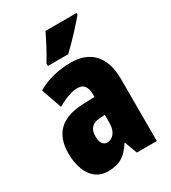

<svg xmlns="http://www.w3.org/2000/svg" viewBox="-188 -865 870 974"><g transform="rotate(-30 247.0 -378.0)"><path d="M417 -756V-766H235C214 -722 189 -673 157 -620V-606H276C326 -653 389 -722 417 -756ZM266 -563C190 -563 123 -545 69 -513L111 -393C160 -421 198 -434 230 -434C266 -434 283 -411 283 -366V-352L211 -349C90 -344 25 -287 25 -169C25 -79 61 10 156 10C225 10 262 -17 298 -73H301L328 0H445V-363C445 -498 376 -563 266 -563ZM253 -245 283 -247V-198C283 -151 258 -119 226 -119C200 -119 187 -138 187 -176C187 -220 209 -243 253 -245Z"/></g></svg>

Font: Noto Sans Armenian ExtraCondensed Black
Style: Regular
Weight: 900
Width: 2
Designer: Monotype Design Team
Foundry: Monotype Imaging Inc.
Version: Version 2.008